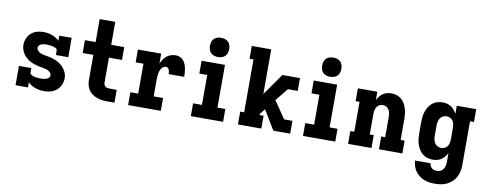

<svg xmlns="http://www.w3.org/2000/svg" viewBox="-75 -1153 4501 1770"><g transform="rotate(10 2175.0 -268.5)"><path d="M351 8Q330 8 309.5 5Q289 2 269 -5Q249 -12 231 -23Q213 -34 199 -48V0H83V-181H199V-136Q199 -129 205 -124Q211 -119 217.5 -116Q224 -113 230.5 -110.5Q237 -108 244 -106.5Q251 -105 258 -104Q265 -103 272 -102.5Q279 -102 286.5 -101.5Q294 -101 301 -101Q314 -101 327 -102.5Q340 -104 352.5 -108Q365 -112 375 -121.5Q385 -131 385 -144Q385 -158 374.5 -170Q364 -182 351 -188.5Q338 -195 323.5 -198Q309 -201 294 -203.5Q279 -206 264.5 -209Q250 -212 236 -216Q222 -220 208 -225.5Q194 -231 181 -238Q168 -245 156.5 -254Q145 -263 134.5 -273.5Q124 -284 116 -296.5Q108 -309 102 -322.5Q96 -336 93 -350.5Q90 -365 90 -380Q90 -411 102 -440Q114 -469 137 -489.5Q160 -510 190 -519Q220 -528 250 -528Q271 -528 291.5 -525Q312 -522 331.5 -515Q351 -508 369 -497Q387 -486 401 -472V-520H517V-339H401V-384Q401 -391 395 -396Q389 -401 383 -404Q377 -407 370 -409Q363 -411 356 -413Q349 -415 342 -416Q335 -417 328 -417.5Q321 -418 314 -418.5Q307 -419 300 -419Q288 -419 276 -417.5Q264 -416 252.5 -412Q241 -408 232 -398.5Q223 -389 223 -377Q223 -362 233 -350.5Q243 -339 256.5 -332Q270 -325 284.5 -322Q299 -319 313.5 -316.5Q328 -314 342.5 -311Q357 -308 371.5 -304Q386 -300 399.5 -294.5Q413 -289 426 -282Q439 -275 451 -266Q463 -257 473 -246.5Q483 -236 491.5 -223.5Q500 -211 506 -197.5Q512 -184 515 -169.5Q518 -155 518 -140Q518 -119 512 -98.5Q506 -78 495 -60.5Q484 -43 468 -29.5Q452 -16 432.5 -7.5Q413 1 392.5 4.5Q372 8 351 8Z M941 0Q917 0 892.5 -3Q868 -6 844.5 -14.5Q821 -23 801 -37Q781 -51 767 -71.5Q753 -92 747 -116Q741 -140 741 -165V-400H641V-520H741V-735H887V-520H1009V-400H887V-165Q887 -155 891 -145.5Q895 -136 903 -130Q911 -124 921 -122Q931 -120 941 -120H1009V0Z M1137 0V-120H1210V-400H1137V-520H1355V-427Q1364 -448 1376.5 -467Q1389 -486 1407 -500.5Q1425 -515 1447 -521.5Q1469 -528 1492 -528Q1512 -528 1530.5 -520Q1549 -512 1562 -497Q1575 -482 1582.5 -463Q1590 -444 1594 -425Q1598 -406 1599.5 -386Q1601 -366 1601 -346H1455Q1455 -356 1454 -366Q1453 -376 1449.5 -385.5Q1446 -395 1438 -401.5Q1430 -408 1420 -408Q1406 -408 1394.5 -400.5Q1383 -393 1376 -381Q1369 -369 1365 -356Q1361 -343 1359 -329.5Q1357 -316 1356 -302.5Q1355 -289 1355 -276V-120H1443V0Z M1724 0V-120H1807V-400H1733V-520H1952V-120H2026V0ZM1875 -580Q1857 -580 1839 -585.5Q1821 -591 1808.5 -603.5Q1796 -616 1790.5 -634Q1785 -652 1785 -670Q1785 -688 1790.5 -706Q1796 -724 1808.5 -736.5Q1821 -749 1839 -754.5Q1857 -760 1875 -760Q1893 -760 1911 -754.5Q1929 -749 1941.5 -736.5Q1954 -724 1959.5 -706Q1965 -688 1965 -670Q1965 -652 1959.5 -634Q1954 -616 1941.5 -603.5Q1929 -591 1911 -585.5Q1893 -580 1875 -580Z M2165 0V-120H2202V-615H2165V-735H2347V-317L2490 -520H2654V-400H2562L2466 -281L2576 -120H2654V0H2496L2387 -181L2347 -131V-120H2384V0Z M2774 0V-120H2857V-400H2783V-520H3002V-120H3076V0ZM2925 -580Q2907 -580 2889 -585.5Q2871 -591 2858.5 -603.5Q2846 -616 2840.5 -634Q2835 -652 2835 -670Q2835 -688 2840.5 -706Q2846 -724 2858.5 -736.5Q2871 -749 2889 -754.5Q2907 -760 2925 -760Q2943 -760 2961 -754.5Q2979 -749 2991.5 -736.5Q3004 -724 3009.5 -706Q3015 -688 3015 -670Q3015 -652 3009.5 -634Q3004 -616 2991.5 -603.5Q2979 -591 2961 -585.5Q2943 -580 2925 -580Z M3196 0V-120H3233V-400H3196V-520H3378V-442Q3387 -461 3400.5 -477.5Q3414 -494 3431 -506Q3448 -518 3469 -523Q3490 -528 3511 -528Q3536 -528 3560.5 -520Q3585 -512 3604 -495.5Q3623 -479 3635.5 -456.5Q3648 -434 3655 -410Q3662 -386 3664.5 -360.5Q3667 -335 3667 -310V-120H3704V0H3485V-120H3522V-310Q3522 -327 3519 -344Q3516 -361 3507 -376Q3498 -391 3482.5 -399.5Q3467 -408 3450 -408Q3433 -408 3417.5 -399.5Q3402 -391 3393 -376Q3384 -361 3381 -344Q3378 -327 3378 -310V-120H3415V0Z M4046 223Q4020 223 3994 219.5Q3968 216 3944 206Q3920 196 3899 180Q3878 164 3863 142.5Q3848 121 3840 95.5Q3832 70 3831 44H3976Q3977 57 3982.5 69Q3988 81 3998 89Q4008 97 4020.5 100Q4033 103 4046 103Q4064 103 4080 95Q4096 87 4105.5 72Q4115 57 4118.5 40Q4122 23 4122 5V-78Q4113 -59 4099.5 -42Q4086 -25 4068.5 -13.5Q4051 -2 4030.5 3Q4010 8 3988 8Q3963 8 3938 0.5Q3913 -7 3893 -23.5Q3873 -40 3859.5 -62Q3846 -84 3838 -108.5Q3830 -133 3827.5 -158.5Q3825 -184 3825 -210V-310Q3825 -336 3827.5 -361.5Q3830 -387 3838 -411.5Q3846 -436 3859.5 -458Q3873 -480 3893 -496.5Q3913 -513 3938 -520.5Q3963 -528 3988 -528Q4010 -528 4030.5 -523Q4051 -518 4068.5 -506.5Q4086 -495 4099.5 -478Q4113 -461 4122 -442V-520H4304V-400H4267V5Q4267 34 4262 63.5Q4257 93 4243.5 119Q4230 145 4208.5 166Q4187 187 4160.5 200Q4134 213 4105 218Q4076 223 4046 223ZM4049 -112Q4066 -112 4082 -120.5Q4098 -129 4107 -143.5Q4116 -158 4119 -175.5Q4122 -193 4122 -210V-310Q4122 -327 4119 -344.5Q4116 -362 4107 -376.5Q4098 -391 4082 -399.5Q4066 -408 4049 -408Q4031 -408 4014.5 -400.5Q3998 -393 3988 -378Q3978 -363 3974 -345.5Q3970 -328 3970 -310V-210Q3970 -192 3974 -174.5Q3978 -157 3988 -142Q3998 -127 4014.5 -119.5Q4031 -112 4049 -112Z"/></g></svg>

Font: Iosevka Etoile Heavy
Style: Regular
Weight: 900
Designer: Belleve Invis
Foundry: Belleve Invis
Version: Version 22.1.2; ttfautohint (v1.8.4)